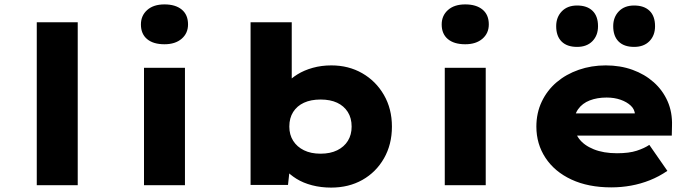

<svg xmlns="http://www.w3.org/2000/svg" viewBox="-20 -841 3158 872"><path d="M147 0V-740H333V0Z M634 0V-533H820V0ZM727 -640Q676 -640 648 -663.5Q620 -687 620 -730Q620 -770 648.5 -795.5Q677 -821 727 -821Q777 -821 805.5 -797.5Q834 -774 834 -730Q834 -690 805 -665Q776 -640 727 -640Z M1484 11Q1438 11 1397.5 0.5Q1357 -10 1326.5 -29Q1296 -48 1276.5 -70.5Q1257 -93 1251 -116L1301 -120L1288 -1H1118V-740H1305V-404L1254 -411Q1260 -437 1280 -460.5Q1300 -484 1330.5 -503Q1361 -522 1400.5 -533Q1440 -544 1485 -544Q1563 -544 1625 -508.5Q1687 -473 1723.5 -410Q1760 -347 1760 -266Q1760 -185 1724 -122Q1688 -59 1626 -24Q1564 11 1484 11ZM1436 -143Q1480 -143 1511.5 -158.5Q1543 -174 1560 -201.5Q1577 -229 1577 -266Q1577 -305 1559.5 -332.5Q1542 -360 1511 -374.5Q1480 -389 1436 -389Q1392 -389 1360.5 -374.5Q1329 -360 1311.5 -332.5Q1294 -305 1294 -266Q1294 -229 1311.5 -201.5Q1329 -174 1360.5 -158.5Q1392 -143 1436 -143Z M2000 0V-533H2186V0ZM2093 -640Q2042 -640 2014 -663.5Q1986 -687 1986 -730Q1986 -770 2014.5 -795.5Q2043 -821 2093 -821Q2143 -821 2171.5 -797.5Q2200 -774 2200 -730Q2200 -690 2171 -665Q2142 -640 2093 -640Z M2756 10Q2652 10 2575.5 -25.5Q2499 -61 2457.5 -124Q2416 -187 2416 -266Q2416 -328 2440.5 -379.5Q2465 -431 2508 -467.5Q2551 -504 2608.5 -524Q2666 -544 2731 -544Q2797 -544 2852.5 -524Q2908 -504 2949 -467.5Q2990 -431 3012 -381Q3034 -331 3032 -270L3031 -225H2533L2510 -326H2882L2864 -301V-320Q2863 -344 2845 -361Q2827 -378 2798.5 -388Q2770 -398 2735 -398Q2692 -398 2658.5 -385Q2625 -372 2606 -345.5Q2587 -319 2587 -281Q2587 -242 2609.5 -211.5Q2632 -181 2676.5 -163Q2721 -145 2782 -145Q2837 -145 2872 -156.5Q2907 -168 2929 -183L3011 -65Q2973 -39 2931.5 -22.5Q2890 -6 2846 2Q2802 10 2756 10ZM2860 -628Q2814 -628 2789.5 -652.5Q2765 -677 2765 -722Q2765 -763 2790.5 -789.5Q2816 -816 2860 -816Q2905 -816 2930 -792Q2955 -768 2955 -722Q2955 -680 2929.5 -654Q2904 -628 2860 -628ZM2601 -628Q2555 -628 2530.5 -652.5Q2506 -677 2506 -722Q2506 -763 2531.5 -789.5Q2557 -816 2601 -816Q2646 -816 2671 -792Q2696 -768 2696 -722Q2696 -680 2670.5 -654Q2645 -628 2601 -628Z"/></svg>

Font: Lexend Giga ExtraBold
Style: Regular
Weight: 800
Designer: Bonnie Shaver-Troup, Thomas Jockin
Foundry: Lexend
Version: Version 1.007